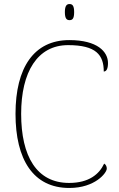

<svg xmlns="http://www.w3.org/2000/svg" viewBox="-20 -923 590 953"><path d="M325 -823C340 -823 348 -831 348 -863C348 -894 340 -903 325 -903C311 -903 302 -894 302 -863C302 -831 311 -823 325 -823ZM324 10C452 10 510 -65 510 -86C510 -96 506 -106 497 -111C473 -59 422 -15 323 -15C162 -15 85 -147 85 -358C85 -566 166 -699 318 -699C457 -699 495 -650 495 -568C509 -568 516 -583 516 -610C516 -666 464 -724 324 -724C149 -724 57 -588 57 -358C57 -131 145 10 324 10Z"/></svg>

Font: Noto Serif Malayalam Thin
Style: Regular
Weight: 100
Designer: Indian type Foundry, Jelle Bosma, Monotype Design Team
Foundry: Monotype Imaging Inc.
Version: Version 2.104